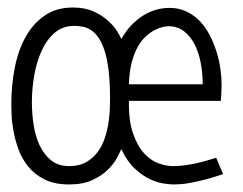

<svg xmlns="http://www.w3.org/2000/svg" viewBox="-20 -471 640 506"><path d="M319.8 -205.1Q318.8 -152.8 330.6 -119.4Q342.3 -85.9 359.9 -66.9Q377.4 -47.9 397.9 -40.5Q418.5 -33.2 435.1 -33.2Q451.2 -33.2 467.3 -35.4Q483.4 -37.6 498.5 -41Q513.7 -44.4 526.6 -48.3Q539.6 -52.2 549.8 -55.2L567.9 -12.2Q541 -2.9 519.8 2.4Q498.5 7.8 482.7 10.7Q466.8 13.7 455.8 14.4Q444.8 15.1 438 15.1Q428.7 15.1 411.6 12.7Q394.5 10.3 374.8 1Q355 -8.3 335 -26.9Q314.9 -45.4 299.8 -78.1Q295.9 -69.3 287.4 -53.5Q278.8 -37.6 262.9 -22.5Q247.1 -7.3 222.7 3.9Q198.2 15.1 162.1 15.1Q124 15.1 97.7 2Q71.3 -11.2 54.4 -32Q37.6 -52.7 28.6 -77.9Q19.5 -103 15.4 -126.5Q11.2 -149.9 10.5 -168.9Q9.8 -188 9.8 -196.8Q9.8 -245.1 18.6 -290.8Q27.3 -336.4 46.6 -372.1Q65.9 -407.7 96.9 -429.4Q127.9 -451.2 171.9 -451.2Q203.6 -451.2 226.3 -440.9Q249 -430.7 264.4 -416.7Q279.8 -402.8 288.3 -389.2Q296.9 -375.5 299.8 -368.2Q311.5 -389.2 326.2 -404.5Q340.8 -419.9 357.4 -430.2Q374 -440.4 391.4 -445.3Q408.7 -450.2 426.3 -450.2Q451.7 -450.2 471.4 -440.7Q491.2 -431.2 506.6 -415.3Q522 -399.4 532.7 -378.4Q543.5 -357.4 550.5 -335Q557.6 -312.5 560.8 -290Q564 -267.6 564 -248Q564 -243.2 563.7 -237.1Q563.5 -231 563.2 -224.9Q563 -218.8 562.7 -213.6Q562.5 -208.5 562 -205.1ZM270 -210.9Q270 -253.4 266.4 -283.9Q262.7 -314.5 256.1 -335.7Q249.5 -356.9 240.7 -370.1Q231.9 -383.3 221.4 -390.6Q210.9 -397.9 199.2 -400.4Q187.5 -402.8 175.8 -402.8Q145 -402.8 123.8 -384.3Q102.5 -365.7 89.4 -336.4Q76.2 -307.1 70.1 -271.5Q64 -235.8 64 -201.7Q64 -172.9 68.4 -143.1Q72.8 -113.3 84 -88.9Q95.2 -64.5 114.3 -48.8Q133.3 -33.2 162.1 -33.2Q189 -33.2 207.5 -43.9Q226.1 -54.7 238 -71.3Q250 -87.9 256.6 -108.4Q263.2 -128.9 266.1 -148.7Q269 -168.5 269.5 -185.3Q270 -202.1 270 -210.9ZM514.2 -249Q514.2 -277.8 509 -305.2Q503.9 -332.5 492.9 -354Q481.9 -375.5 464.8 -388.7Q447.8 -401.9 423.8 -401.9Q418.9 -401.9 409.4 -399.9Q399.9 -397.9 388.7 -392.3Q377.4 -386.7 365.5 -376.2Q353.5 -365.7 343.8 -348.9Q334 -332 327.4 -307.6Q320.8 -283.2 319.8 -249Z"/></svg>

Font: Ethiopic Sadiss
Style: Regular
Weight: 400
Designer: abass alamnehe
Foundry: Senamirmir Project
Version: Version 5.100